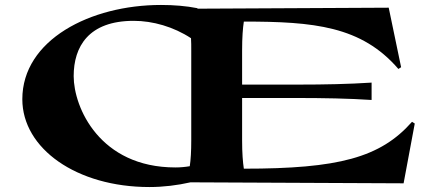

<svg xmlns="http://www.w3.org/2000/svg" viewBox="-20 -732 1777 774"><path d="M277 -425C277 -544 337 -648 519 -648C596 -648 680 -624 750 -578C751 -563 751 -546 751 -527V-167C751 -122 749 -88 745 -62C728 -59 708 -57 687 -57C382 -57 277 -299 277 -425ZM70 -332C70 -133 289 22 582 22C639 22 695 15 748 3L1607 7L1652 -234L1641 -241C1513 -96 1344 -52 963 -52C959 -78 956 -115 956 -166V-337H1166C1287 -337 1387 -335 1478 -329V-399C1387 -393 1285 -391 1186 -391H956V-528C956 -582 959 -619 963 -645C1245 -645 1437 -627 1586 -454L1597 -461L1547 -701L776 -697V-699C730 -708 681 -712 629 -712C344 -712 70 -571 70 -332Z"/></svg>

Font: Coconat
Style: Bold
Weight: 900
Width: 8
Designer: Sara Lavazza
Foundry: Collletttivo
Version: Version 1.000;Glyphs 3.2 (3217)